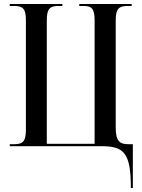

<svg xmlns="http://www.w3.org/2000/svg" viewBox="-20 -734 715 964"><path d="M637 210H647V-10H626C583 -10 561 -22 561 -94V-631C561 -689 576 -704 620 -704H641V-714H378V-704H399C442 -704 455 -689 455 -631V-12H215V-631C215 -689 229 -704 273 -704H293V-714H29V-704H51C95 -704 110 -690 110 -633V-83C110 -25 96 -10 51 -10H29V0H492C605 0 637 38 637 210Z"/></svg>

Font: Noto Serif Display Condensed Medium
Style: Regular
Weight: 500
Width: 3
Designer: Monotype Design Team
Foundry: Monotype Imaging Inc.
Version: Version 2.009